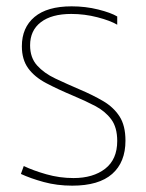

<svg xmlns="http://www.w3.org/2000/svg" viewBox="-20 -576 460 606"><path d="M208 10Q160 10 118 -1.5Q76 -13 46 -27L55 -52Q84 -38 126 -26Q168 -14 212 -14Q274 -14 312 -43.5Q350 -73 350 -131Q350 -174 331 -199.5Q312 -225 280.5 -241.5Q249 -258 213 -273Q163 -294 126 -313.5Q89 -333 69 -360.5Q49 -388 49 -430Q49 -489 89 -522.5Q129 -556 206 -556Q250 -556 290 -546Q330 -536 350 -524V-498Q328 -511 287.5 -521.5Q247 -532 205 -532Q143 -532 109 -506Q75 -480 75 -433Q75 -394 97 -369.5Q119 -345 155 -328Q191 -311 233 -293Q273 -276 305.5 -257Q338 -238 357 -209Q376 -180 376 -132Q376 -64 334 -27Q292 10 208 10Z"/></svg>

Font: Noto Sans Thai SemCond Thin
Style: Regular
Weight: 100
Width: 4
Designer: Monotype Design Team
Foundry: Monotype Imaging Inc.
Version: Version 2.002; ttfautohint (v1.8.4.7-5d5b)